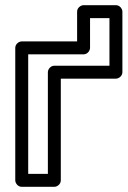

<svg xmlns="http://www.w3.org/2000/svg" viewBox="-20 -697 493 742"><path d="M89 -25V-487H303C318.1 -487 328 -501.3 328 -512V-627H403V-443H190C174.9 -443 165 -428.7 165 -418V-25ZM39 0C39 10.7 48.9 25 64 25H190C200.7 25 215 15.1 215 0V-393H428C438.7 -393 453 -402.9 453 -418V-652C453 -662.7 443.1 -677 428 -677H303C292.3 -677 278 -667.1 278 -652V-537H64C53.3 -537 39 -527.1 39 -512Z"/></svg>

Font: Fog Sans
Style: Outline
Weight: 700
Foundry: Intel Corporation
Version: Version 1.00